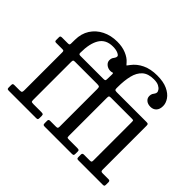

<svg xmlns="http://www.w3.org/2000/svg" viewBox="-165 -1063 1326 1326"><g transform="rotate(45 497.5 -400.0)"><path d="M30 -15.5C30 -8.5 31.2 -4.2 33.8 -2.5C36.2 -0.8 41.2 0 48.5 0H312C319 0 323.8 -1 326.2 -3C328.8 -5 330 -9.7 330 -17V-38.5C330 -46.5 328 -51.2 324 -52.8C320 -54.2 314.3 -55 307 -55H232C223.3 -55 217.5 -55.8 214.5 -57.5C211.5 -59.2 210 -64.3 210 -73V-445C210 -453.7 211.1 -459.2 213.2 -461.5C215.4 -463.8 220.5 -465 228.5 -465H443.5C454.2 -465 461.2 -463.8 464.8 -461.5C468.2 -459.2 470 -452.3 470 -441V-73C470 -65.3 468.8 -60.4 466.2 -58.2C463.8 -56.1 458.8 -55 451.5 -55H394.5C384.8 -55 380 -50.7 380 -42V-19C380 -11.3 381 -6.2 383 -3.8C385 -1.2 389.7 0 397 0H661C669.7 0 675 -1.2 677 -3.8C679 -6.2 680 -11.8 680 -20.5V-40.5C680 -47.2 678.2 -51.2 674.8 -52.8C671.2 -54.2 666.5 -55 660.5 -55H581C572.7 -55 567.1 -55.8 564.2 -57.2C561.4 -58.8 560 -63.5 560 -71.5V-446C560 -454 561.1 -459.2 563.2 -461.5C565.4 -463.8 570.3 -465 578 -465H782C791 -465 796.2 -464.2 797.8 -462.8C799.2 -461.2 800 -456 800 -447V-72.5C800 -65.5 799 -60.8 797 -58.5C795 -56.2 790.2 -55 782.5 -55H725C715 -55 710 -50.5 710 -41.5V-19.5C710 -11.5 710.9 -6.2 712.8 -3.8C714.6 -1.2 719.3 0 727 0H963.5C971.2 0 975.8 -1.3 977.5 -4C979.2 -6.7 980 -11.8 980 -19.5V-40C980 -50 975.5 -55 966.5 -55H909.5C901.2 -55 895.8 -56.2 893.5 -58.8C891.2 -61.2 890 -66.5 890 -74.5V-502C890 -510 888.7 -515 886 -517C883.3 -519 878.2 -520 870.5 -520H584C576.7 -520 570.8 -520.8 566.5 -522.2C562.2 -523.8 560 -528.7 560 -537V-550C560 -592.3 563.9 -629.7 571.8 -662C579.6 -694.3 593.6 -719.6 613.8 -737.8C633.9 -755.9 662.3 -765 699 -765C719.7 -765 735.8 -761.9 747.5 -755.8C759.2 -749.6 767.3 -742.8 772 -735.2C776.7 -727.8 779 -722 779 -718C779 -711.3 777.2 -705.6 773.8 -700.8C770.2 -695.9 766.8 -690.6 763.2 -684.8C759.8 -678.9 758 -671 758 -661C758 -647 763.3 -635.5 774 -626.5C784.7 -617.5 798.7 -613 816 -613C833.7 -613 847.9 -618.7 858.8 -630C869.6 -641.3 875 -657.7 875 -679C875 -698 868.6 -716.8 855.8 -735.5C842.9 -754.2 823.3 -769.6 797 -781.8C770.7 -793.9 737.3 -800 697 -800C654.7 -800 618.1 -792.7 587.2 -778C556.4 -763.3 531.7 -743.3 513 -718C504 -705.7 499.1 -699.2 498.2 -698.5C497.4 -697.8 492.2 -703.2 482.5 -714.5C468.8 -730.5 449.4 -743.8 424.2 -754.2C399.1 -764.8 370 -770 337 -770C296 -770 259.2 -761.8 226.5 -745.5C193.8 -729.2 168.1 -706.2 149.2 -676.8C130.4 -647.2 120.8 -612.3 120.5 -572L120 -536C120 -529.3 118.9 -525 116.8 -523C114.6 -521 110 -520 103 -520H47C42.7 -520 38.8 -519.3 35.2 -518C31.8 -516.7 30 -513.3 30 -508V-480C30 -474 31 -470 33 -468C35 -466 38.8 -465 44.5 -465H104.5C111.5 -465 115.8 -463.8 117.5 -461.5C119.2 -459.2 120 -454.3 120 -447V-79C120 -69.3 118.8 -62.9 116.5 -59.8C114.2 -56.6 107.8 -55 97.5 -55H46C39.7 -55 35.4 -53.9 33.2 -51.8C31.1 -49.6 30 -45.2 30 -38.5ZM226.5 -520C220.5 -520 216.2 -520.9 213.8 -522.8C211.2 -524.6 210 -528.7 210 -535C210 -596 220.2 -642.9 240.8 -675.8C261.2 -708.6 294 -725 339 -725C360 -725 376.9 -722 389.8 -716C402.6 -710 409 -704 409 -698C409 -691.3 407.2 -685.6 403.8 -680.8C400.2 -675.9 396.8 -670.6 393.2 -664.8C389.8 -658.9 388 -651 388 -641C388 -627.7 393.6 -616.3 404.8 -607C415.9 -597.7 429.2 -592.8 444.5 -592.5C452.2 -592.5 458.6 -593.6 463.8 -595.8C468.9 -597.9 471.3 -593.7 471 -583L470 -542C470 -533.3 469.1 -527.5 467.2 -524.5C465.4 -521.5 460.2 -520 451.5 -520Z"/></g></svg>

Font: Besley*
Style: Regular
Weight: 400
Designer: Owen Earl
Foundry: indestructible type*
Version: Version 3.000; ttfautohint (v1.8.3)